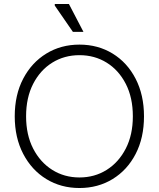

<svg xmlns="http://www.w3.org/2000/svg" viewBox="-20 -934 797 964"><path d="M379 10Q286 10 212.5 -35Q139 -80 96.5 -161.5Q54 -243 54 -350Q54 -458 96.5 -539Q139 -620 212.5 -665Q286 -710 379 -710Q472 -710 545.5 -665Q619 -620 661 -538.5Q703 -457 703 -350Q703 -242 661 -161Q619 -80 545.5 -35Q472 10 379 10ZM379 -43Q455 -43 515.5 -81Q576 -119 611.5 -188Q647 -257 647 -350Q647 -444 611.5 -513Q576 -582 515.5 -619.5Q455 -657 379 -657Q303 -657 242.5 -619.5Q182 -582 146.5 -513Q111 -444 111 -350Q111 -257 146.5 -188Q182 -119 242.5 -81Q303 -43 379 -43ZM399 -774H346L255 -906V-914H326Z"/></svg>

Font: Fustat Light
Style: Regular
Weight: 300
Designer: Mohamed Gaber, Khaled Hosny, Laura Garcia Mut
Foundry: Kief Type Foundry, Alif Type Foundry, Hard Type Foundry
Version: Version 1.007